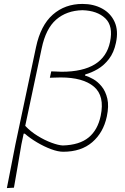

<svg xmlns="http://www.w3.org/2000/svg" viewBox="-20 -764 638 978"><path d="M15 194Q26 137.5 36.5 84.2Q47 31 58.5 -28.5L163.5 -524Q187 -635 249 -689.5Q311 -744 400 -744Q457 -744 500.5 -720.2Q544 -696.5 564 -652Q584 -607.5 570.5 -545.5Q560 -496 535 -463.5Q510 -431 478 -412.2Q446 -393.5 414.5 -385L413 -379Q431 -374.5 454.5 -361.2Q478 -348 498 -323.5Q518 -299 526.8 -261.2Q535.5 -223.5 524 -170Q506.5 -88.5 450 -39.8Q393.5 9 302 9Q275.5 9 240 -4.2Q204.5 -17.5 169 -38.5Q133.5 -59.5 106.5 -83H100.5L89 -28.5Q79 30.5 70 83Q61 135.5 51 192ZM300 -23Q385 -25.5 431.5 -63.8Q478 -102 493 -174.5Q514 -275.5 458.5 -322.5Q403 -369.5 289 -369.5Q275.5 -369 261.8 -368.8Q248 -368.5 234 -368L241 -400.5Q251 -400 262.2 -399.8Q273.5 -399.5 294 -398.5Q509 -398.5 540.5 -550.5Q557.5 -631.5 516.2 -670.8Q475 -710 399.5 -712Q319 -710 266.2 -664.2Q213.5 -618.5 192.5 -518.5L108.5 -123Q135.5 -94 171.8 -71.8Q208 -49.5 242.8 -36.8Q277.5 -24 300 -23Z"/></svg>

Font: Commissioner Loud Thin
Style: Italic
Weight: 100
Italic angle: -12°
Designer: Kostas Bartsokas
Foundry: Kostas Bartsokas
Version: Version 1.000; ttfautohint (v1.8.3)